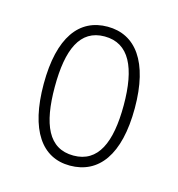

<svg xmlns="http://www.w3.org/2000/svg" viewBox="-63 -776 420 452"><g transform="rotate(15 146.5 -549.5)"><path d="M145 -380C215 -380 258 -436 258 -550C258 -663 215 -719 147 -719C78 -719 36 -664 36 -550C36 -437 77 -380 145 -380ZM147 -405C86 -405 63 -459 63 -550C63 -641 86 -695 146 -695C206 -695 231 -641 231 -550C231 -459 207 -405 147 -405Z"/></g></svg>

Font: Noto Serif Georgian Condensed Thin
Style: Regular
Weight: 100
Width: 3
Designer: Monotype Design Team, Akaki Razmadze
Foundry: Google LLC
Version: Version 2.003